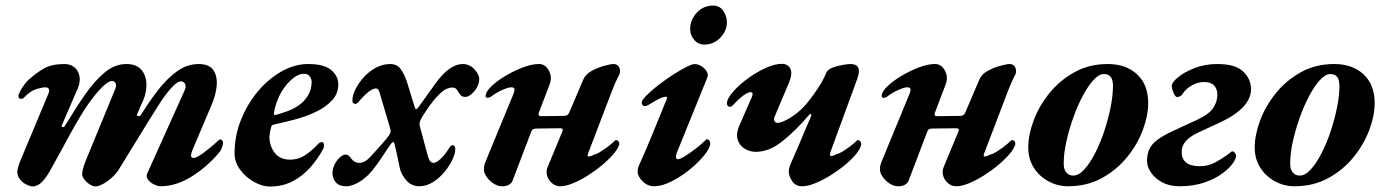

<svg xmlns="http://www.w3.org/2000/svg" viewBox="-20 -667 5056 702"><path d="M99.6 14.5Q90.5 14.5 76.7 7.9Q62.8 1.3 52.9 -11.5Q43.1 -24.2 43.1 -41.7Q43.9 -46.7 45.9 -54.6Q47.9 -62.6 51.3 -71.7L157.2 -325Q161.4 -335.5 158.5 -341.7Q155.5 -347.8 145.2 -347.8Q135.1 -347.8 113.7 -341.6Q92.2 -335.4 67.4 -310Q63.4 -305.2 55.6 -305.7Q47.9 -306.2 47.5 -314.8Q47.5 -322.5 54 -334.4Q60.5 -346.4 69.9 -358.8Q79.4 -371.3 86.6 -377.1Q111.8 -399.8 139.9 -416.2Q168 -432.7 215.2 -432.9Q238.2 -432.9 252.9 -420.2Q267.6 -407.5 270.9 -386.4Q274.1 -365.4 263.6 -342L206.6 -210.4Q203.6 -203.4 208.9 -202.4Q214.3 -201.4 218.1 -208Q255.3 -269.9 290.7 -320.8Q326.1 -371.7 363.1 -402.3Q400 -432.9 441.8 -432.9Q480.5 -432.9 498.4 -410Q516.4 -387.1 515.3 -352.5Q514.3 -317.8 495.9 -283.4L482 -250.5Q478.2 -243.5 485.2 -242.5Q492.1 -241.5 496 -248.2Q526.5 -297.5 559.2 -339.3Q591.9 -381.1 628.3 -407Q664.6 -432.9 706.5 -432.9Q745.1 -432.9 760.1 -410.6Q775.1 -388.4 772.3 -353.8Q769.4 -319.2 752.9 -281.8L684.1 -119.6Q671.6 -89.4 687.5 -89.4Q693.8 -89.4 704.6 -95.4Q715.5 -101.5 727.6 -110.8Q739.8 -120 750.3 -128.9Q760.9 -137.7 766.5 -142.5Q771.6 -147.6 777 -152.5Q782.5 -157.4 785.9 -157.4Q788.9 -157.4 792.2 -153.7Q795.6 -150 795.6 -145.1Q794.7 -134.7 790.8 -125Q786.9 -115.2 778.4 -105.9Q734.7 -54.9 679 -20.5Q623.2 14 565.5 14Q556.7 14 543.3 7.5Q529.9 1 521.3 -10Q512.7 -21 518.3 -32.8L654 -334.3Q662 -350.2 656.8 -359.8Q651.6 -369.4 643 -369.5Q629.5 -369.7 611.5 -351Q593.5 -332.3 569.5 -297.8Q551.3 -269.8 526 -228.9Q500.7 -188.1 472.4 -141.7Q444.1 -95.3 415.1 -48.5Q403.8 -30.4 387.2 -16Q370.5 -1.5 354.8 6.5Q339.1 14.5 328.7 14.5Q319.6 14.5 308.2 7.2Q296.8 -0.2 288.6 -10.7Q280.3 -21.2 280.3 -30.5Q280.3 -36.3 283.1 -48.2Q286 -60.1 291.9 -75.8L399.6 -337.3Q407 -353.7 402.9 -362.2Q398.9 -370.7 389.5 -370.9Q377.6 -371.3 355.9 -350.7Q334.2 -330.2 304.5 -289.2Q290 -268.6 273.3 -241Q256.5 -213.3 239.3 -181.8Q222.1 -150.3 204.2 -117.4Q186.3 -84.5 168.9 -53.4Q151.1 -20.2 134.6 -2.8Q118.2 14.5 99.6 14.5Z M966.5 15Q939.8 15 909.7 -1.4Q879.6 -17.8 858.6 -45.6Q837.6 -73.4 837.6 -107Q837.6 -169.3 860.6 -227.5Q883.5 -285.6 922 -331.8Q960.5 -378.1 1008.8 -405.5Q1057.1 -432.9 1106.8 -432.9Q1164.8 -432.9 1190.8 -411Q1216.9 -389.1 1216.9 -359Q1216.9 -324.7 1194.5 -300.5Q1172.2 -276.3 1136.7 -258.9Q1101.2 -241.6 1059.9 -230.6Q1018.6 -219.6 981.5 -211.6Q977.2 -210.6 974.9 -208.7Q972.6 -206.8 971.4 -202.4Q969.4 -195.2 967.7 -186.8Q966 -178.5 965.2 -170.2Q964.4 -135.2 983.6 -109.3Q1002.9 -83.3 1041.2 -83.3Q1069 -83.3 1092.3 -97.6Q1115.7 -111.9 1138.2 -135.6Q1149.1 -147.5 1155.4 -147.5Q1164.6 -147.5 1164.6 -136.6Q1164.6 -134 1164.2 -129.9Q1163.8 -125.7 1161.8 -122.9Q1142.6 -86.6 1114.7 -55.1Q1086.9 -23.6 1050.2 -4.3Q1013.5 15 966.5 15ZM988.5 -246.9Q1009.4 -252.7 1031.8 -260.8Q1054.2 -268.9 1073.3 -282.6Q1092.5 -296.3 1105.2 -316.2Q1117.9 -336 1119.5 -364.4Q1120.4 -375.7 1113.4 -386.5Q1106.4 -397.2 1091.7 -397.2Q1074 -397.2 1056.5 -384.6Q1038.9 -372 1023.1 -351.6Q1007.2 -331.2 996.4 -305.4Q985.6 -279.5 981.5 -252.9Q980.7 -245.3 988.5 -246.9Z M1244.8 14Q1220 14 1207.8 -0.4Q1195.6 -14.8 1195.6 -33.8Q1195.6 -49.1 1203.1 -64.9Q1210.6 -80.6 1222.1 -91.2Q1233.5 -101.8 1244.7 -101.8Q1250.3 -101.8 1256.2 -96.7Q1262.2 -91.6 1265.7 -85.4Q1270.3 -80 1276.9 -75.7Q1283.6 -71.4 1293.7 -71.4Q1303.1 -71.2 1313.4 -76.8Q1323.7 -82.3 1334.6 -94.1Q1344 -104.4 1356.2 -117.8Q1368.4 -131.2 1380.7 -145.3Q1393 -159.4 1401.7 -171.1Q1406.5 -178.4 1407.9 -183.8Q1409.2 -189.2 1406.4 -198.1L1368.4 -326.6Q1366.2 -335.2 1362.8 -339.4Q1359.4 -343.6 1354.2 -343.6Q1343.1 -343.6 1326.4 -330.3Q1309.8 -317 1290.8 -294.1Q1288.8 -291.9 1285.6 -289.5Q1282.4 -287.1 1278.7 -287.1Q1274.7 -287.1 1271.6 -290.1Q1268.4 -293 1268.4 -299.2Q1268.4 -318.3 1279.8 -341Q1291.1 -363.7 1309.9 -384.6Q1328.8 -405.6 1354 -419.2Q1379.1 -432.9 1406.6 -432.9Q1431.6 -432.9 1445.2 -414.2Q1458.8 -395.6 1468.3 -366.3L1496.6 -274.2Q1500.4 -261.5 1509.7 -274.7L1569.1 -357.5Q1598 -398.1 1623.3 -415.5Q1648.5 -432.9 1671.4 -432.9Q1697.1 -432.9 1714.6 -413.7Q1732 -394.5 1732.2 -379.2Q1732.4 -362.4 1723.8 -347.2Q1715.1 -332.1 1703.2 -322.4Q1691.2 -312.7 1682.2 -312.7Q1670.5 -312.7 1666 -317.3Q1661.5 -321.9 1656.8 -328.9Q1652.6 -337.2 1647.6 -342.1Q1642.6 -347 1632.4 -347Q1624.5 -347 1612.1 -341.8Q1599.7 -336.6 1580.3 -316.5Q1566.3 -302.1 1551.8 -282Q1537.4 -261.9 1522.5 -237.8Q1517.7 -229.4 1515 -221.4Q1512.4 -213.4 1516.4 -200.4L1543.8 -97.9Q1548.6 -81.6 1553.8 -76.5Q1559 -71.4 1565.6 -71.4Q1573.9 -71.4 1589.5 -84.7Q1605.2 -98 1623.4 -127.6Q1628.6 -135.9 1635.6 -135.9Q1639.6 -135.9 1642.1 -132.4Q1644.6 -128.9 1644.6 -121.3Q1644.6 -106.5 1634.2 -83.6Q1623.7 -60.8 1605.2 -38.4Q1586.7 -16 1562.8 -1Q1538.8 14 1512.7 14Q1484.7 14 1466.4 -6.7Q1448.1 -27.4 1442.4 -49.7Q1438.2 -69.1 1433 -94.4Q1427.8 -119.7 1422.8 -139.1Q1421.5 -145.3 1418.8 -147.2Q1416.1 -149 1410.9 -142.6Q1395.9 -122.5 1381.8 -100.3Q1367.6 -78.1 1352.5 -58.2Q1327.4 -23.3 1298.4 -4.7Q1269.4 14 1244.8 14Z M1816.7 14.2Q1800.3 14.2 1784.7 4.1Q1769 -5.9 1758.7 -21.1Q1748.4 -36.2 1749.3 -49.1Q1749.3 -56.5 1751 -63.2Q1752.7 -69.9 1755.4 -76.2L1858 -325.4Q1862.1 -335.5 1860.8 -341.7Q1859.4 -347.8 1849.4 -347.8Q1839.3 -347.8 1818.1 -338.8Q1796.9 -329.8 1774.8 -313.4Q1769 -309.4 1761.9 -309.5Q1754.9 -309.6 1755.7 -318.3Q1756.7 -332.2 1776.9 -351.7Q1797.2 -371.2 1827.9 -389.5Q1858.6 -407.8 1891.5 -420.4Q1924.4 -433 1950.6 -433Q1973.6 -433 1986.7 -409.1Q1999.7 -385.1 1989.6 -358.4L1949.9 -254.2Q1947.8 -247 1950.8 -244.6Q1953.8 -242.2 1958.2 -242.2L2042.2 -243.3Q2049.1 -243.3 2053.9 -246.1Q2058.8 -248.9 2062.3 -257.9L2113.1 -377Q2121.2 -395.8 2143.6 -408Q2166 -420.1 2189.7 -426.5Q2213.4 -432.9 2223.3 -432.9Q2234.6 -432.9 2241.4 -424.8Q2248.2 -416.7 2246.6 -401.1Q2245.8 -396.3 2238.7 -383.4Q2231.7 -370.5 2217.1 -333.6L2132.6 -112.2Q2126.8 -98.7 2129.5 -95.4Q2131.7 -94.6 2135.2 -95Q2138.8 -95.5 2142.4 -97Q2145.9 -98.6 2149.1 -100.1Q2152.2 -101.7 2153.8 -102.4Q2159.7 -102.6 2173.3 -110.8Q2186.9 -119 2202.6 -130.9Q2218.3 -142.8 2228.9 -153.4Q2233 -155.9 2234.7 -154.3Q2239.6 -153.6 2242.4 -148.7Q2245.2 -143.9 2244.1 -138.6Q2239.4 -122.9 2222.5 -103.1Q2205.5 -83.4 2180.8 -62.8Q2156.1 -42.2 2128.6 -25Q2101 -7.7 2074.8 3.2Q2048.5 14 2028.2 14Q2011.7 14 1998.6 3Q1985.5 -7.9 1980.6 -23.8Q1975.8 -39.8 1982.1 -55.8L2035.4 -184.3Q2039.2 -193.1 2036.6 -195.6Q2034 -198.1 2027.3 -198.1L1940.9 -197Q1935.7 -197 1930.5 -195.2Q1925.4 -193.4 1922.4 -185.9L1854.7 -8.1Q1850.8 3.2 1840.2 8.7Q1829.5 14.2 1816.7 14.2Z M2371.7 14Q2348.1 14 2329.7 -4Q2311.4 -21.9 2311.4 -39.7Q2311.4 -44.5 2312.3 -49.7Q2313.2 -55 2316 -61.4Q2344.7 -124.7 2369.8 -187.2Q2395 -249.6 2418.6 -307.1Q2421 -313.3 2414.4 -313.3Q2407 -313.3 2396.1 -308.6Q2385.3 -304 2373.8 -297Q2362.4 -290.1 2351.2 -283.5Q2338 -276.2 2332.2 -280.3Q2326.3 -284.3 2326.3 -291.8Q2326.3 -299.3 2339.6 -313.7Q2352.8 -328.1 2374.1 -345.4Q2395.4 -362.8 2420.1 -380Q2444.9 -397.1 2468.2 -410.6Q2491.5 -424.1 2507.5 -430.2Q2522.2 -435.9 2537.8 -428.6Q2553.4 -421.4 2562.1 -408.7Q2570.9 -396 2566.5 -384.5L2454.3 -107.8Q2452.8 -103.9 2452.1 -99.6Q2451.4 -95.4 2451.4 -92.7Q2451.4 -89 2453.6 -86.9Q2455.8 -84.8 2458.4 -84.8Q2466.6 -84.8 2485.5 -96.7Q2504.3 -108.5 2525.2 -124.7Q2546.1 -141 2560.2 -155Q2563 -157.9 2564.2 -157.9Q2569.5 -157.9 2573.1 -153.5Q2576.7 -149.1 2576.7 -143.8Q2576.7 -126.2 2555.3 -99.7Q2533.8 -73.1 2501.6 -47Q2469.4 -20.8 2434.5 -3.4Q2399.6 14 2371.7 14ZM2555.2 -504Q2533 -504 2518.2 -521.3Q2503.4 -538.6 2503.4 -560.2Q2503.4 -594.2 2527.4 -620.4Q2551.5 -646.6 2587.5 -646.6Q2611.5 -646.6 2624.6 -627Q2637.7 -607.3 2637.7 -585.6Q2637.7 -554.1 2613.5 -529Q2589.3 -504 2555.2 -504Z M2912.4 14Q2889.2 14 2876.6 -4.3Q2864 -22.7 2864 -41.1Q2864 -46.1 2865.6 -52.5Q2867.1 -58.9 2870.6 -67.4Q2887.2 -104.3 2898.7 -131.9Q2910.1 -159.5 2921.1 -185.3Q2932.2 -211 2945.3 -241.7Q2947.8 -247.8 2945.1 -249.9Q2942.4 -251.9 2938.2 -246.8Q2887.8 -187.8 2839.7 -149.9Q2791.7 -111.9 2744 -111.9Q2720.7 -111.9 2702 -123.7Q2683.2 -135.6 2676.9 -157.2Q2670.7 -178.8 2683 -207.4L2726.6 -306.7Q2731.4 -316.2 2731.6 -323.1Q2731.9 -330 2724.7 -330Q2717.3 -330 2707.4 -324.1Q2697.5 -318.3 2687.1 -309.2Q2676.7 -300.2 2666.8 -289.8Q2662.8 -285.6 2658.4 -281.1Q2654 -276.5 2649.6 -276.5Q2637.8 -276.5 2637.8 -290.1Q2637.8 -296.6 2641.9 -305Q2645.9 -313.5 2653.9 -323.7Q2674 -349.5 2707.4 -374.9Q2740.7 -400.4 2776.4 -417Q2812.1 -433.6 2838.4 -433.6Q2860.8 -433.6 2869.8 -415.6Q2878.8 -397.6 2863.7 -362.3L2813.1 -242.6Q2807.7 -232.1 2811.4 -224.9Q2815.2 -217.7 2822.7 -217.7Q2833.1 -217.7 2852.4 -227Q2871.8 -236.4 2895 -254.6Q2918.1 -272.8 2938.2 -299.2Q2953.3 -318.5 2971.7 -346Q2990 -373.4 3001.3 -401.5Q3006.1 -413.1 3025.2 -420.2Q3044.3 -427.2 3063.6 -430Q3082.9 -432.9 3089.1 -432.9Q3111.6 -432.9 3117.9 -419.7Q3124.2 -406.5 3114.8 -380L3017.4 -113.9Q3012.8 -100.3 3016.3 -97Q3018.4 -96.2 3021.8 -96.7Q3025.2 -97.2 3028.7 -98.7Q3032.1 -100.2 3035.2 -101.8Q3038.3 -103.3 3039.8 -104.1Q3045.7 -104.2 3058.9 -112Q3072.1 -119.8 3087.4 -131.3Q3102.7 -142.8 3113.3 -153.4Q3117.4 -155.9 3118.2 -154.3Q3123.1 -153.6 3126.2 -148.7Q3129.2 -143.9 3128.8 -138.6Q3125.9 -122.9 3109.6 -103.1Q3093.3 -83.4 3068.2 -62.8Q3043.1 -42.2 3015 -25Q2986.9 -7.7 2960 3.2Q2933.1 14 2912.4 14Z M3264.7 14.2Q3248.3 14.2 3232.7 4.1Q3217 -5.9 3206.7 -21.1Q3196.4 -36.2 3197.3 -49.1Q3197.3 -56.5 3199 -63.2Q3200.7 -69.9 3203.4 -76.2L3306 -325.4Q3310.1 -335.5 3308.8 -341.7Q3307.4 -347.8 3297.4 -347.8Q3287.3 -347.8 3266.1 -338.8Q3244.9 -329.8 3222.8 -313.4Q3217 -309.4 3209.9 -309.5Q3202.9 -309.6 3203.7 -318.3Q3204.7 -332.2 3224.9 -351.7Q3245.2 -371.2 3275.9 -389.5Q3306.6 -407.8 3339.5 -420.4Q3372.4 -433 3398.6 -433Q3421.6 -433 3434.7 -409.1Q3447.7 -385.1 3437.6 -358.4L3397.9 -254.2Q3395.8 -247 3398.8 -244.6Q3401.8 -242.2 3406.2 -242.2L3490.2 -243.3Q3497.1 -243.3 3501.9 -246.1Q3506.8 -248.9 3510.3 -257.9L3561.1 -377Q3569.2 -395.8 3591.6 -408Q3614 -420.1 3637.7 -426.5Q3661.4 -432.9 3671.3 -432.9Q3682.6 -432.9 3689.4 -424.8Q3696.2 -416.7 3694.6 -401.1Q3693.8 -396.3 3686.7 -383.4Q3679.7 -370.5 3665.1 -333.6L3580.6 -112.2Q3574.8 -98.7 3577.5 -95.4Q3579.7 -94.6 3583.2 -95Q3586.8 -95.5 3590.4 -97Q3593.9 -98.6 3597.1 -100.1Q3600.2 -101.7 3601.8 -102.4Q3607.7 -102.6 3621.3 -110.8Q3634.9 -119 3650.6 -130.9Q3666.3 -142.8 3676.9 -153.4Q3681 -155.9 3682.7 -154.3Q3687.6 -153.6 3690.4 -148.7Q3693.2 -143.9 3692.1 -138.6Q3687.4 -122.9 3670.5 -103.1Q3653.5 -83.4 3628.8 -62.8Q3604.1 -42.2 3576.6 -25Q3549 -7.7 3522.8 3.2Q3496.5 14 3476.2 14Q3459.7 14 3446.6 3Q3433.5 -7.9 3428.6 -23.8Q3423.8 -39.8 3430.1 -55.8L3483.4 -184.3Q3487.2 -193.1 3484.6 -195.6Q3482 -198.1 3475.3 -198.1L3388.9 -197Q3383.7 -197 3378.5 -195.2Q3373.4 -193.4 3370.4 -185.9L3302.7 -8.1Q3298.8 3.2 3288.2 8.7Q3277.5 14.2 3264.7 14.2Z M3884.7 14Q3846.8 14 3813.5 -4.1Q3780.2 -22.1 3759.9 -53.8Q3739.6 -85.6 3739.6 -127.7Q3739.6 -173.9 3759.3 -226.7Q3779.1 -279.6 3817 -326.5Q3854.9 -373.3 3908.7 -403.1Q3962.4 -432.9 4030.5 -432.9Q4096.9 -432.9 4137.5 -395.2Q4178.1 -357.5 4178.1 -290.3Q4178.1 -244.4 4158.5 -191.8Q4138.8 -139.1 4100.8 -92.3Q4062.8 -45.5 4008.5 -15.8Q3954.2 14 3884.7 14ZM3904 -25Q3923.9 -25 3944.3 -47.3Q3964.7 -69.5 3983.5 -105.9Q4002.3 -142.4 4017 -186.3Q4031.6 -230.1 4040.5 -274Q4049.3 -317.9 4049.3 -353.5Q4049.3 -374.6 4041.2 -385.5Q4033.1 -396.3 4015.3 -396.3Q3998.1 -396.3 3978.1 -374.4Q3958.1 -352.6 3938.9 -316.5Q3919.7 -280.4 3904.1 -236.8Q3888.6 -193.2 3878.9 -149.4Q3869.2 -105.7 3869.2 -69Q3869.2 -46.6 3879.1 -35.8Q3888.9 -25 3904 -25Z M4292.7 14Q4255.7 14 4229.3 -0.4Q4202.8 -14.8 4188.3 -36.1Q4173.8 -57.4 4173.8 -78.8Q4173.8 -103.2 4182.4 -121.8Q4191 -140.4 4212.6 -156.4Q4234.3 -172.5 4271 -189.3L4358.2 -229.5Q4401.9 -250.2 4416.5 -273.1Q4431 -296 4431 -320.3Q4431 -341.9 4419 -354.5Q4406.9 -367.1 4382 -367.1Q4359.9 -367.1 4337.9 -354.8Q4315.9 -342.5 4304.6 -324.6Q4301.2 -318.4 4294.8 -315.3Q4288.4 -312.2 4284.3 -312.2Q4279.4 -312.2 4274.7 -319.9Q4270 -327.6 4267.1 -337.6Q4264.2 -347.6 4264.2 -352.6Q4264.2 -365.1 4286.5 -383.9Q4308.9 -402.8 4346.9 -417.8Q4384.8 -432.9 4430.8 -432.9Q4496.5 -432.9 4524.8 -406Q4553.1 -379.1 4553.9 -343.6Q4555.6 -310.3 4527.8 -278.7Q4499.9 -247 4441.2 -219.6L4359.8 -181.8Q4330.4 -167.8 4315.4 -150.8Q4300.5 -133.9 4300.5 -110.8Q4300.5 -86.3 4316.8 -72.8Q4333.1 -59.2 4367.4 -59.2Q4397.2 -59.2 4423.5 -73.4Q4449.7 -87.5 4473.8 -105.8Q4476.8 -107.8 4479.7 -110.7Q4482.6 -113.6 4486.6 -113.6Q4490.5 -113.6 4494.9 -108.1Q4499.4 -102.5 4499.4 -97.5Q4499.4 -86 4485.9 -67.7Q4472.4 -49.3 4446.1 -30.6Q4419.8 -11.9 4381.3 1Q4342.8 14 4292.7 14Z M4712.7 14Q4674.8 14 4641.5 -4.1Q4608.2 -22.1 4587.9 -53.8Q4567.6 -85.6 4567.6 -127.7Q4567.6 -173.9 4587.3 -226.7Q4607.1 -279.6 4645 -326.5Q4682.9 -373.3 4736.7 -403.1Q4790.4 -432.9 4858.5 -432.9Q4924.9 -432.9 4965.5 -395.2Q5006.1 -357.5 5006.1 -290.3Q5006.1 -244.4 4986.5 -191.8Q4966.8 -139.1 4928.8 -92.3Q4890.8 -45.5 4836.5 -15.8Q4782.2 14 4712.7 14ZM4732 -25Q4751.9 -25 4772.3 -47.3Q4792.7 -69.5 4811.5 -105.9Q4830.3 -142.4 4845 -186.3Q4859.6 -230.1 4868.5 -274Q4877.3 -317.9 4877.3 -353.5Q4877.3 -374.6 4869.2 -385.5Q4861.1 -396.3 4843.3 -396.3Q4826.1 -396.3 4806.1 -374.4Q4786.1 -352.6 4766.9 -316.5Q4747.7 -280.4 4732.1 -236.8Q4716.6 -193.2 4706.9 -149.4Q4697.2 -105.7 4697.2 -69Q4697.2 -46.6 4707.1 -35.8Q4716.9 -25 4732 -25Z"/></svg>

Font: EB Garamond
Style: Italic
Weight: 400
Italic angle: -17.2°
Designer: Georg Duffner and Octavio Pardo
Foundry: Georg Duffner
Version: Version 1.001